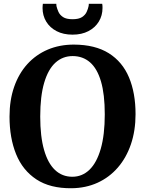

<svg xmlns="http://www.w3.org/2000/svg" viewBox="-20 -989 771 1020"><path d="M360.2 11Q246.5 12.1 173.5 -35.9Q100.4 -84 65.5 -170.1Q30.6 -256.2 30.6 -369.3Q30.6 -457.1 55.2 -527.7Q79.8 -598.3 125.3 -648.5Q170.9 -698.6 233.6 -725.4Q296.3 -752.1 372.4 -752.1Q485.5 -751.7 558 -706.2Q630.5 -660.7 665.3 -577.8Q700.1 -494.9 700.1 -382.4Q700.1 -294.9 675.6 -222.9Q651.1 -150.9 605.9 -98.8Q560.7 -46.7 498.3 -18.2Q435.9 10.2 360.2 11ZM364.1 -50Q416.9 -50 455.6 -87.5Q494.2 -125 515.4 -199Q536.6 -272.9 536.6 -381.7Q536.6 -488 516.5 -556.3Q496.4 -624.7 458.2 -657.9Q420 -691.1 366 -691.1Q313.1 -691.1 274.5 -656.1Q235.9 -621.1 214.8 -549.7Q193.7 -478.4 193.7 -369.7Q193.7 -263.9 214 -192.9Q234.2 -121.9 272.3 -85.9Q310.4 -50 364.1 -50ZM365.3 -804.9Q316.6 -804.9 280.9 -823.4Q245.1 -841.9 225.6 -874.1Q206.1 -906.3 206.1 -946.2Q206.1 -952.3 206.6 -958Q207.1 -963.7 207.7 -968.7H279.1Q279.1 -966.5 279.4 -963.1Q279.6 -959.6 280.1 -956.1Q283.4 -942.2 290.5 -926Q297.7 -909.8 315 -898.3Q332.2 -886.9 365.3 -886.9Q398.5 -886.9 415.7 -898.2Q433 -909.5 440.3 -925.6Q447.7 -941.8 450.6 -956.1Q451.6 -959.6 451.6 -963.1Q451.6 -966.5 451.6 -968.7H523Q524 -963.7 524.3 -958.2Q524.6 -952.7 524.6 -946.6Q524.6 -906.6 505.1 -874.5Q485.6 -842.3 449.8 -823.6Q414.1 -804.9 365.3 -804.9Z"/></svg>

Font: Merriweather Light
Style: Regular
Weight: 300
Version: Version 2.100